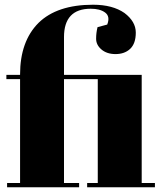

<svg xmlns="http://www.w3.org/2000/svg" viewBox="-20 -793 686 813"><path d="M364 -756C390 -756 410 -751 425 -740C440 -729 443 -712 434 -689C434 -689 393 -678 393 -678C393 -678 393 -678 393 -678C389 -662 387 -646 387 -629C387 -612 394 -597 409 -584C424 -571 444 -564 469 -564C494 -564 515 -571 531 -586C547 -601 555 -624 555 -655C555 -686 539 -714 507 -738C474 -761 430 -773 374 -773C374 -773 374 -773 374 -773C272 -773 195 -747 143 -696C91 -644 65 -571 65 -478C65 -478 65 -476 65 -476C65 -476 7 -476 7 -476C7 -476 7 -458 7 -458C7 -458 65 -458 65 -458C65 -458 65 -18 65 -18C65 -18 10 -18 10 -18C10 -18 10 0 10 0C10 0 315 0 315 0C315 0 315 -18 315 -18C315 -18 251 -18 251 -18C251 -18 251 -458 251 -458C251 -458 394 -458 394 -458C394 -458 394 -18 394 -18C394 -18 349 -18 349 -18C349 -18 349 0 349 0C349 0 636 0 636 0C636 0 636 -18 636 -18C636 -18 580 -18 580 -18C580 -18 580 -476 580 -476C580 -476 251 -476 251 -476C251 -476 251 -636 251 -636C251 -636 251 -636 251 -636C251 -716 289 -756 364 -756C364 -756 364 -756 364 -756Z"/></svg>

Font: Abril Fatface Utterance
Style: Regular
Weight: 500
Designer: Veronika Burian, Jos Scaglione
Foundry: TypeTogether
Version: ""